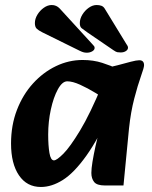

<svg xmlns="http://www.w3.org/2000/svg" viewBox="-20 -729 606 765"><path d="M143 16Q87 16 55.5 -30.5Q24 -77 24 -157Q24 -230 47.5 -291Q71 -352 111.5 -396.5Q152 -441 203 -465.5Q254 -490 309 -490Q352 -490 387.5 -478.5Q423 -467 448 -455L419 -321Q393 -339 361 -358.5Q329 -378 299 -391.5Q269 -405 248 -405Q228 -405 210.5 -373Q193 -341 182.5 -292.5Q172 -244 172 -193Q172 -149 177 -119.5Q182 -90 195 -90Q206 -90 232.5 -116.5Q259 -143 299 -209Q339 -275 388 -393L427 -297Q373 -177 324 -108.5Q275 -40 230.5 -12Q186 16 143 16ZM398 10Q366 10 355 -4Q344 -18 344 -40Q344 -57 348.5 -84.5Q353 -112 360 -144Q367 -176 375 -204L397 -279L363 -305L387 -456Q419 -461 448.5 -469Q478 -477 501 -483Q524 -489 535 -489Q554 -489 554 -469Q554 -460 541.5 -425Q529 -390 515 -336.5Q501 -283 494 -217L472 10ZM482 -556 397 -695Q392 -703 384 -706Q376 -709 365 -709Q349 -709 333.5 -698Q318 -687 308 -670.5Q298 -654 298 -637Q298 -622 305.5 -616.5Q313 -611 328 -600L432 -529Q442 -522 447.5 -521Q453 -520 461 -520Q473 -520 481.5 -525.5Q490 -531 490 -539Q490 -543 488 -546.5Q486 -550 482 -556ZM348 -553 218 -695Q205 -709 186 -709Q170 -709 154.5 -698Q139 -687 129 -670.5Q119 -654 119 -637Q119 -622 126 -615Q133 -608 149 -600L297 -527Q305 -523 311.5 -521Q318 -519 326 -519Q338 -519 347.5 -524.5Q357 -530 357 -538Q357 -542 355 -545Q353 -548 348 -553Z"/></svg>

Font: Alkatra
Style: Bold
Weight: 700
Designer: Suman Bhandary
Version: Version 1.100;gftools[0.9.22]